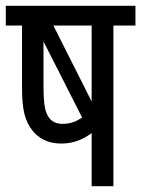

<svg xmlns="http://www.w3.org/2000/svg" viewBox="-20 -642 487 662"><path d="M447 -622H0V-554H56V-337C56 -261 67 -224 91 -193C111 -168 141 -147 191 -147C237 -147 270 -164 296 -183V0H371V-554H447ZM296 -554V-292L164 -554ZM150 -235C137 -252 130 -275 130 -347V-499L263 -237C245 -224 224 -215 196 -215C175 -215 160 -222 150 -235Z"/></svg>

Font: Noto Sans Devanagari UI ExtraCondensed
Style: Regular
Weight: 400
Width: 2
Designer: Jelle Bosma - Monotype Design Team
Foundry: Monotype Imaging Inc.
Version: Version 2.003